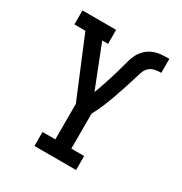

<svg xmlns="http://www.w3.org/2000/svg" viewBox="-173 -871 946 998"><g transform="rotate(30 300.0 -371.5)"><path d="M175 0V-84H252V-297L105 -651H39V-735H241V-651H206L305 -399Q314 -421 321.5 -443.5Q329 -466 336.5 -488.5Q344 -511 350.5 -533.5Q357 -556 363.5 -579Q370 -602 376 -625Q382 -648 393.5 -669Q405 -690 423 -706Q441 -722 463 -730.5Q485 -739 509 -741Q533 -743 556 -743V-659Q537 -659 517.5 -655Q498 -651 484 -637.5Q470 -624 464 -605Q458 -586 452 -567Q441 -532 430 -497.5Q419 -463 406.5 -428.5Q394 -394 380 -360Q366 -326 348 -294V-84H425V0Z"/></g></svg>

Font: Iosevka HT Medium Extended
Style: Regular
Weight: 500
Width: 7
Monospace: yes
Designer: Belleve Invis
Foundry: Belleve Invis
Version: Version 32.3.0; ttfautohint (v1.8.4)